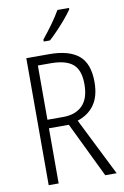

<svg xmlns="http://www.w3.org/2000/svg" viewBox="-102 -1005 686 1063"><g transform="rotate(-10 241.5 -473.5)"><path d="M212 -714Q322 -714 377 -668.5Q432 -623 432 -519Q432 -440 398.5 -392Q365 -344 303 -324L465 0H401L251 -310H139V0H83V-714ZM210 -663H139V-358H228Q297 -358 336 -397Q375 -436 375 -517Q375 -596 335.5 -629.5Q296 -663 210 -663ZM364 -939Q349 -917 325.5 -889Q302 -861 276 -834Q250 -807 229 -788H194V-799Q224 -836 251.5 -874Q279 -912 299 -947H364Z"/></g></svg>

Font: Noto Sans Lao Looped Condensed Light
Style: Regular
Weight: 300
Width: 3
Designer: Mark Frömberg, Ben Mitchell
Foundry: The Fontpad Ltd
Version: Version 1.002; ttfautohint (v1.8.4.7-5d5b)